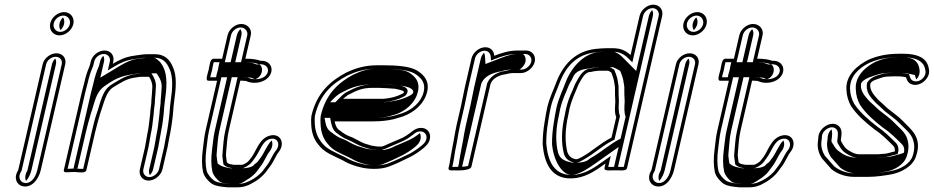

<svg xmlns="http://www.w3.org/2000/svg" viewBox="-20 -732 4012 825"><path d="M58.4 -1.6C58.4 -1.6 55.4 3.5 53.5 7.7C39.6 36.4 53.6 61.1 74 67.2C114 79.3 145.8 39.9 155.3 -1.5L260.3 -455.9C266.2 -481.8 249.3 -503 222.6 -503C196 -503 169.2 -481.8 163.3 -455.9ZM235.4 -580C262 -580 288.9 -601.9 295.1 -628.5C301.5 -656 283.1 -680 255.5 -680C228.8 -680 201.9 -658.1 195.8 -631.5C189.4 -604 207.8 -580 235.4 -580ZM72.8 0.9 178.3 -455.9C182.2 -473.1 200.5 -488 219.2 -488C237.9 -488 249.2 -473.1 245.3 -455.9L140.3 -1.5C132.2 33.9 109.3 61.2 81.3 52.8C67.5 48.6 57.6 31.1 67.2 11.3C70 5.5 71.1 3.8 72.8 0.9ZM238.9 -595C219.7 -595 206.4 -612.4 210.8 -631.5C215 -649.8 233.7 -665 252 -665C271.2 -665 284.5 -647.6 280.1 -628.5C275.9 -610.2 257.2 -595 238.9 -595ZM92 45.3C102 34.4 111.2 16.5 115.3 -1.5L220.3 -455.9C222.4 -465.4 221 -474 217.4 -480.4C211.4 -474.6 205.4 -465.4 203.3 -455.9L98.1 -0.6C89 15.4 85.3 32.7 92 45.3ZM240.2 -602.6C246.6 -608.9 252.8 -618.4 255.1 -628.5C257.7 -639.6 255.6 -649.9 250.7 -657.4C244.3 -651.1 238.1 -641.6 235.8 -631.5C233.2 -620.4 235.3 -610.1 240.2 -602.6Z M609.7 -137.5C607 -125.6 605.5 -110.5 603.1 -99.9L581 -4.5C575.1 21.3 592.1 44 618.3 44C644.6 44 672.1 21.4 678 -4.5L700.2 -100.6C703.1 -112.9 704.6 -128 707 -138.4C711.5 -158.3 714.7 -176.7 717.5 -197.3L720.5 -218.7C724.4 -246.2 724.5 -268.9 728.2 -295.3C736.4 -352.4 741.2 -407.2 721.8 -446.3C710.8 -471.7 691.3 -499 645.5 -499H610.7C591.9 -499 573.7 -494.5 558.2 -492.9C521.1 -488.5 492.1 -474.4 464.7 -458L466.7 -466.5C472.9 -493.1 456 -515 429.4 -515C402.8 -515 376 -493.8 370 -467.9L367.5 -457.2C366.4 -452.3 365.2 -448.5 364.1 -446C354.2 -423.3 348.1 -403.2 341.1 -372.8C337.2 -359.1 333.8 -345.6 330.6 -331.9L254.3 -1.5C251.2 12.1 270.7 7.8 275.4 7.8C282.1 7.8 290.3 7.5 300.9 7C321 8 347.8 14 351.3 -1.5L389 -164.4C394.4 -188.2 403.5 -220.6 409.8 -241.8C427.7 -292 434.5 -335.6 465.3 -356.4C492.4 -372.5 520.8 -392.1 551.7 -397.3L576.4 -401.1C580.4 -401.7 584.1 -402 587.2 -402H620.6C629.6 -388.1 636 -372.3 634.3 -353.4C632.7 -335.1 632.8 -319.3 630.4 -299.9C631.3 -285.2 625.5 -262.7 625.3 -243.2L623.3 -226.3C620.6 -202.6 618.2 -178.4 612.5 -153.9L612.4 -153.4C611.9 -148.5 611.1 -143.2 609.7 -137.5ZM692 -138.4C689.2 -126.3 687.7 -111.4 685.2 -100.6L663 -4.5C659 13 639.5 29 621.8 29C604.1 29 592 13 596 -4.5L618.1 -99.9C620.9 -112.1 622.3 -127.1 624.7 -137.5C626.1 -143.2 627.3 -151 627.6 -154.3C633.7 -181.2 635.9 -204.4 638.6 -228L640.6 -245.7C640.8 -262.5 646.4 -285 645.8 -302.8C648.4 -324.5 648.1 -338.1 649.6 -355.5C652 -381.5 641.6 -400.4 630.8 -417H590.6C586.6 -417 582.4 -416.7 577.5 -416L552.6 -412.1C516.3 -405.9 485.7 -384.3 459.6 -368.8C418.2 -344.2 411.4 -288.5 395.3 -243.7C387.7 -222.4 379.6 -188.9 374 -164.4L337.4 -6.2C329 -5.6 316.6 -7.4 304.3 -8C290 -7.3 281.1 -7.2 270.5 -6.6L345.6 -331.9C348.7 -345.3 352.1 -358.6 355.9 -372.1L356 -372.5L356.1 -372.8C363 -402.8 368.7 -421.4 378.1 -443C379.9 -447.1 381.3 -451.6 382.5 -457.2L385 -467.9C389 -485.1 407.2 -500 425.9 -500C444.3 -500 455.9 -484.8 451.7 -466.5L443.1 -429.2L470.5 -445.7C496.8 -461.5 522.8 -474 556.4 -478C573.4 -479.7 590.9 -484 607.2 -484H642.1C680.9 -484 697 -462 707.5 -437.7C725 -402.4 721.2 -351 712.9 -294C709.1 -266.2 709 -243.8 705.2 -217.3L702.3 -195.9C699.5 -176.1 696.4 -157.7 692 -138.4ZM304.4 -8.1C308.6 -7.9 309.4 -7.9 312.8 -7.7L349 -164.4C354.5 -188.5 363.5 -220.7 369.9 -242.3C387.7 -292.2 390.4 -335.6 430.5 -362.7C454.5 -379 483.5 -401.7 538.4 -411L564.4 -415C573.5 -416.3 580.7 -417 590.6 -417H652.9L659.6 -406.7C669.3 -391.9 676.3 -374.7 674.4 -354.2C672.8 -336.3 673 -321.2 670.5 -301C671.3 -285.1 665.6 -263.2 665.4 -244.2L663.4 -227C660.7 -203.3 658.3 -179 652.5 -153.8C652 -149.4 651.1 -143.2 649.7 -137.5C647.1 -126.1 645.6 -111.1 643.1 -99.9L621 -4.5C618.9 4.8 620.2 13.4 623.8 20.3C630.1 14 635.9 4.8 638 -4.5L660.2 -100.6C662.9 -112.3 664.4 -127.4 667 -138.4C668.7 -145.9 669.6 -150.6 670.7 -158.9C672.2 -165.5 673 -169.8 673.9 -177.3C675.2 -183 676.5 -189.8 677.4 -196.8L680.4 -218.2C684.3 -245.3 684.4 -267.9 688.1 -294.8C696.3 -351.8 700.5 -405.6 682.2 -442.5C669.5 -471.9 645 -484 642.1 -484H607.2C604.3 -484 593.4 -481.4 566.6 -478.6C549.4 -476.4 525.2 -467 498.3 -450.9L411 -398.3L426.7 -466.5C429 -476.4 427.6 -485.3 423.9 -492.1C418 -486.3 412.2 -477.2 410 -467.9L407.5 -457.2C406.4 -452 405.1 -448 403.7 -444.8C394 -422.5 388.1 -403.2 381 -372.7C377.1 -358.8 373.8 -345.6 370.6 -331.9L295.8 -7.7C297.6 -7.8 302.2 -8 304.4 -8.1Z M1035.8 -384.3H1036.2C1036.3 -384.3 1036.3 -384.4 1036.9 -384.1C1062.2 -371.6 1100.9 -373.3 1126 -393C1151.6 -413.8 1152.1 -442.8 1136.4 -458.7C1128 -466.9 1116.6 -471.8 1099.1 -470.9C1084.5 -476.5 1061.5 -479.7 1040.5 -479.7H1034.3L1057.6 -580.5C1063.7 -607.1 1043.4 -629 1017 -629C990.7 -629 963.9 -606.8 957.8 -580.5L934.5 -479.6H898C882.4 -479.6 880.9 -452.9 876.6 -432.3C871.4 -411.7 860.6 -385 876.2 -385H912.7L863.1 -170C856.5 -141.4 854.9 -113.4 851.3 -88.4C846.7 -52.8 846.6 -19.8 852.7 7.6C857.3 26.9 875.1 47.5 891 58C909.1 68.8 934.1 70.7 959.1 73H997.3C1025.2 73 1044.7 66.5 1063.7 54.9C1080.8 46.4 1099.8 32 1113.2 18C1123.6 7.4 1131.3 -5.6 1139.5 -15.8C1155.4 -35.6 1164.5 -62.7 1178.3 -79.9C1206.3 -116.5 1185.4 -162.7 1137.4 -148.7C1094.5 -136.2 1081.3 -84.4 1062.1 -58C1052.6 -46.7 1048.3 -38.2 1040.2 -33.5C1033.5 -29.6 1026.2 -24 1019.7 -24H984C970.2 -26.8 963 -25.9 954.8 -34.4C953.3 -41.5 951.9 -56.5 950.9 -66L951.8 -79C954.8 -108 955.7 -139.2 963 -170.5L1012.5 -385.3H1018.7C1021.8 -385.3 1028.1 -384.9 1035.8 -384.3ZM1093.5 -455.8C1109 -456.5 1117.4 -453.7 1124.2 -447C1135.7 -435.5 1134.2 -417.3 1118 -403.7C1097.9 -388.5 1065.5 -388.3 1043.7 -399C1035.8 -399.6 1026.3 -400.3 1022.1 -400.3H1001L948 -170.5C940.2 -137 939.4 -105.7 936.4 -76.8L935.4 -62.3C936.7 -50.9 938.3 -35.3 940.3 -25.2C952.2 -12.9 965.7 -11.7 979.1 -9H1016.2C1030.8 -9 1041.5 -18.6 1045.7 -21.1C1060.8 -29.9 1065.9 -41.6 1073.6 -50.8C1098.8 -85.2 1107.3 -125.2 1138.6 -134.3C1173 -144.4 1185.8 -111.8 1166.9 -87.1C1150 -66.1 1140.9 -39.2 1128.2 -23.2C1118.6 -11.3 1111.5 0.6 1103.2 9C1091.4 21.4 1073.9 34.6 1059.4 41.8C1041.1 50.8 1028.4 58 1000.7 58H963.2C937.5 55.7 915.8 53.2 901.2 44.8C886.7 35 871.3 16.1 867.8 1.3C862.2 -23.8 862.1 -55.7 866.5 -89.8C870.3 -115.5 871.9 -143.1 878.1 -170L931.2 -400H883.6C884.2 -407.1 888.4 -419.5 891.5 -431.9C891.5 -431.9 891.6 -432.3 891.6 -432.3C891.6 -432.3 891.7 -432.7 891.5 -432.7C894.1 -445.1 896.3 -459 898.3 -464.6H945.9L972.7 -580.5C976.9 -598.6 995.6 -614 1013.4 -614C1032.4 -614 1046.3 -597.4 1042.4 -580.5L1015.7 -464.7H1036.8C1058 -464.7 1080 -460.8 1093.3 -455.8ZM1047.2 -399 1061.1 -397.9 1069.4 -393.8C1072.5 -392.3 1075.1 -391.6 1076.4 -391.3C1078.2 -391.8 1083.5 -393.6 1089.7 -398.3C1109.1 -414.4 1109.9 -440.8 1098.4 -452.4C1097.1 -453.7 1095.9 -454.7 1094.4 -455.7L1081.9 -455.1L1069.2 -459.9C1062.2 -462.6 1047.6 -464.7 1036.8 -464.7H990.7L1017.4 -580.5C1019.8 -590.7 1017.6 -599.8 1012.9 -606.6C1006.4 -600.4 1000 -590.7 997.7 -580.5L970.9 -464.6H923.2C920.5 -456.5 918.8 -443.8 916.5 -432.3C913.5 -420.8 909.4 -408.8 908.3 -400H956L902.9 -170C896.4 -142 894.9 -114.2 891.2 -88.9C886.7 -53.9 886.6 -21.3 892.6 5.1C896.5 21.8 913.3 41 925.8 49.5C934.9 54.8 942.9 55.8 967.1 58H1000.6C1007.5 58 1013.2 58 1029.7 47.9C1043.4 39.5 1061.5 28.5 1075.4 14C1084.5 4.7 1092.1 -7.9 1100.9 -18.9C1115.4 -37 1123.9 -63 1139.7 -83C1151.1 -98.1 1153.1 -116.3 1147.2 -128.4C1128.3 -110.8 1116.7 -77.3 1100.4 -55C1091.1 -43.9 1089.9 -35.9 1073.3 -26.2C1073.3 -26.2 1067.9 -9 1016 -9H970.7C959.2 -11.3 930.4 -14.2 915 -30.1C913.2 -38.8 911.7 -53.9 910.5 -64.6L911.5 -78.1C914.5 -107.1 915.4 -138.4 922.8 -170.5L975.8 -400.3H1021.9C1031.8 -400.3 1037.9 -399.7 1047.2 -399Z M1478.7 -325.6C1509.6 -341.8 1535.8 -354.5 1578.1 -354.5H1607.6C1619.5 -354.5 1668.9 -351.6 1677.5 -350.6C1680.2 -350.3 1716.1 -342.8 1715.1 -338.2L1715.7 -336.2L1715.4 -335C1715.1 -333.6 1712.8 -331.2 1709.3 -329.3C1684.7 -317.1 1663.1 -310.8 1629.1 -307.5L1454.4 -307.5C1455.9 -309 1478.1 -327 1478.7 -325.6ZM1441.7 -170.4C1428.7 -177.4 1421.6 -191.2 1417.9 -210.5H1584.9C1614.8 -210.5 1646.2 -213.6 1671.6 -219.8L1692 -225.8C1740.8 -237.9 1788.9 -269.9 1809.4 -318.7C1834.1 -379.5 1801.5 -411 1771 -429.6C1740.6 -447.2 1683.9 -451.5 1630 -451.5H1600.5C1547.5 -451.5 1506.3 -438.7 1466.6 -419.5C1398 -383.4 1340.3 -330.7 1318.3 -235L1318.2 -234.7L1318.2 -234.5C1316.5 -224.4 1316.3 -212.4 1317.2 -199C1318.4 -161.2 1329.6 -131.3 1349.4 -108.6C1374 -76.6 1409.8 -64.3 1448.5 -45.2L1469 -34.3C1481.1 -27.9 1496.8 -22 1510.9 -17.8L1527 -13.7C1559.6 -4.8 1614 -2.2 1650.7 -16.1C1682.2 -28 1712.9 -43.1 1742.5 -57.5C1761 -67 1780.7 -80.1 1796.2 -92.7C1808 -102.3 1822.5 -114.6 1826.9 -134C1833.1 -160.6 1816.3 -182.5 1789.6 -182.5C1776.4 -182.5 1763.5 -177.6 1752.1 -168.3C1734.3 -153.9 1715.7 -141.4 1693.3 -132.8L1648.6 -113.7C1637.5 -108.9 1630.7 -104.8 1621.2 -102.5H1602.5C1589.9 -103.7 1588.1 -104.4 1576.3 -106.3L1560 -111.2C1555.4 -112.5 1550.4 -114.1 1544.5 -116.1C1529.4 -121.3 1502.3 -139.7 1482 -146.1C1466.6 -152 1453.7 -160.7 1441.7 -170.4ZM1682.6 -365.5C1672.6 -366.7 1624.4 -369.5 1611.1 -369.5H1581.6C1537 -369.5 1506 -355.2 1476.2 -339.7C1462.5 -334.5 1449.4 -321.5 1444.5 -316.5L1420.9 -292.5L1626.3 -292.5C1662 -295.9 1686.9 -302.9 1713.6 -316.2C1719 -318.9 1727.7 -323.5 1730.4 -335L1731.5 -339.9C1732.3 -364.5 1683.2 -366.5 1682.6 -365.5ZM1431.2 -157.4C1444.8 -146.6 1456.9 -138.5 1473.7 -132C1490.9 -125.3 1518.5 -108 1536.7 -101.8C1542.6 -99.8 1548 -98.1 1552.7 -96.7L1569.7 -91.6C1581.3 -89.7 1584.9 -88.7 1598.4 -87.5H1619.6C1633 -90.8 1641.8 -95.8 1651.9 -100.2L1696.2 -119.1C1722.6 -129.5 1741.4 -142.4 1760.2 -157.7C1768.3 -164.3 1776.8 -167.5 1786.2 -167.5C1804.5 -167.5 1816.2 -152.3 1811.9 -134C1809 -121.2 1799.9 -112.9 1788 -103.3C1773.8 -91.7 1754.7 -79.1 1738.1 -70.5C1708.9 -56.4 1678.4 -41.4 1648.2 -30C1617.1 -18.2 1564.5 -19.9 1533.9 -28.3L1518 -32.3C1503.4 -36.8 1489.7 -41.9 1478.6 -47.8L1457.9 -58.9C1417.7 -78.7 1384.8 -90.1 1362.4 -119.2C1345.2 -141.6 1333.8 -166 1332.6 -203C1331.7 -216.2 1332.1 -227.3 1333.3 -235.3C1354.7 -326.2 1406.5 -372.3 1471.1 -406.5C1509.8 -425.1 1546.6 -436.5 1597 -436.5H1626.6C1679.7 -436.5 1734.9 -431.5 1761 -416.3C1790 -398.6 1816 -372.6 1795.3 -321.3C1777.8 -279.9 1736.1 -251.3 1691.1 -240.2L1670.8 -234.2C1646.4 -228.4 1617.1 -225.5 1588.4 -225.5H1398.7L1402.7 -204.7C1406.7 -184 1414.6 -167.2 1431.2 -157.4ZM1398.1 -292.5 1416.9 -311.6C1421.2 -316 1434.6 -328.3 1451.6 -336.2C1479.6 -350.7 1515.9 -369.5 1581.6 -369.5H1611.1C1632.3 -369.5 1675.4 -367 1692.2 -364.9C1700.9 -364 1748.8 -360.3 1755 -341.3C1755.4 -339.9 1755.6 -339 1756 -337.7L1755.4 -335C1754.2 -329.6 1749.6 -325.9 1741.9 -321.7C1713.4 -305.9 1676.6 -296.9 1630.8 -292.5ZM1406.2 -162.2C1387.3 -173.3 1381.6 -188.8 1377.8 -208.2L1374.5 -225.5H1588.4C1610.4 -225.5 1633 -227.8 1650.2 -231.8L1670.3 -237.7C1702.5 -245.7 1749.7 -272.1 1769.8 -319.7C1793.1 -377.4 1762.9 -404.7 1736.5 -420.9C1716.6 -432.2 1676.5 -436.5 1626.6 -436.5H1597C1564.1 -436.5 1535.5 -429.2 1498.2 -411.3C1435.7 -378.2 1379.9 -328.9 1358.2 -234.9C1356.7 -225.3 1356.4 -213.9 1357.4 -200.5C1358.6 -163.4 1369.3 -135.4 1387.9 -114.1C1410.9 -84.2 1439.2 -75.6 1481.6 -54.8L1502.5 -43.6C1512 -38.6 1523.9 -34.1 1536.6 -30.1L1551.9 -26.3C1576.1 -19.6 1606.8 -19.9 1623.4 -26.2C1651.9 -36.9 1681 -51.2 1711 -65.8C1726.2 -73.6 1745.6 -86.3 1760 -98C1771.4 -107.2 1783 -116.8 1786.9 -134C1789.2 -144 1787.9 -152.7 1784.1 -159.7C1766.7 -146 1749.3 -134 1721.7 -123.2L1677.9 -104.4C1669.9 -101 1662.7 -95.4 1641 -90.1L1630.2 -87.5H1594.3C1575.9 -89.2 1564.7 -91.3 1553.2 -93.2L1533.6 -99.1C1528.4 -100.6 1522.4 -102.5 1516.1 -104.6C1491.6 -113 1465.8 -130.8 1454.6 -134.3C1433.6 -140.9 1419.3 -151.8 1406.2 -162.2Z M1911 -26 1907.4 -10.5C1904.2 3.4 1924.5 0 1933 0C1938.3 0 2001.1 4 2005.8 -16.5L2087.9 -372C2090.7 -376.9 2090.9 -378.5 2091.1 -378.4C2099.9 -395.5 2124.1 -408.8 2147.7 -412.1C2161.2 -414 2168.9 -418 2183 -418H2218C2243.8 -418 2271.6 -440.3 2277.7 -466.5C2283.8 -492.7 2266.3 -515 2240.4 -515H2205.4C2167.6 -515 2135.7 -504.8 2103.9 -492.4C2102.6 -512.6 2088.7 -529 2065.6 -529C2039 -529 2012.1 -507.1 2005.9 -480.5L1977.5 -357.5C1971.1 -329.7 1967.2 -304.2 1960.6 -275.5L1941.9 -194.5C1939.6 -184.3 1937.3 -172.9 1935 -160.1L1929.1 -126C1927.6 -116.7 1925.9 -108 1924 -99.5C1920.9 -86.3 1915.8 -51.2 1913.6 -41.5L1913.4 -40.9C1913.2 -37.1 1912.5 -32.5 1911 -26ZM1939 -99.5C1941 -108.3 1942.8 -117.6 1944.3 -127L1950.1 -160.9C1952.4 -173.5 1954.6 -184.6 1956.9 -194.5L1975.6 -275.5C1982.4 -304.9 1986.3 -330.5 1992.5 -357.5L2020.9 -480.5C2025.2 -498.8 2043.8 -514 2062.2 -514C2077.6 -514 2087.5 -503.1 2088.6 -488.1L2089.7 -472L2106.7 -478.6C2137.7 -490.7 2167 -500 2201.9 -500H2236.9C2254.4 -500 2266.8 -484.2 2262.7 -466.5C2258.6 -448.8 2238.9 -433 2221.5 -433H2186.5C2169 -433 2159.3 -428.4 2149 -426.9C2121.4 -423.1 2091.9 -408.8 2077.3 -382C2075.7 -378.5 2076.4 -379.5 2073.5 -374.5L1991.5 -19.5C1978.6 -14.1 1941.8 -15 1936.5 -15C1931.6 -15 1926.8 -14.6 1923.4 -14.7L1926 -26C1930.5 -45.4 1934.3 -79.1 1939 -99.5ZM1951 -26 1948.4 -14.7C1953.9 -14.6 1962.3 -14.9 1965.4 -15.4C1965.5 -15.6 1965.7 -16 1965.8 -16.5L2048.1 -373C2051.1 -378.2 2049.8 -376.9 2052.1 -380.8C2062.6 -399.8 2087.2 -418.9 2136.9 -426.1C2136.9 -426.1 2148.2 -433 2186.5 -433H2212.1C2221.1 -438 2234.2 -451.3 2237.7 -466.5C2241.2 -481.5 2234.8 -494.7 2227.6 -500H2201.9C2184.9 -500 2163.2 -494.8 2131.7 -482.5L2066.1 -457L2063.8 -490.8C2063.4 -496.2 2062.2 -500.7 2059.9 -505.4C2053.6 -498.9 2048.1 -490.1 2045.9 -480.5L2017.5 -357.5C2011.2 -330 2007.3 -304.5 2000.6 -275.5L1981.9 -194.5C1979.6 -184.4 1977.3 -173.1 1975 -160.4L1969.2 -126.4C1967.7 -117.1 1966 -108.1 1964 -99.5C1961 -86.7 1956 -52.1 1953.5 -41.3C1953.3 -37.6 1952.5 -32.4 1951 -26Z M2551.6 -428H2593.7C2596.6 -426.7 2602.4 -423.5 2606.4 -421C2609.8 -413.8 2613.1 -402.5 2616.7 -391.4L2618.6 -382.1C2619 -377.7 2619.5 -374 2620.9 -367.8L2622.5 -356.6C2622.3 -338.5 2622.4 -314.4 2624 -293.8C2622.8 -275 2619.5 -246.9 2627.9 -229L2607.5 -140.8C2559.1 -116.5 2525.8 -82.6 2480.7 -57.6C2473.4 -53.5 2461.5 -48 2457.9 -48H2453.2C2433.2 -52.1 2423 -63 2417.6 -79.7C2407.4 -121.4 2407.3 -174.5 2421.6 -236.5L2421.7 -236.8L2421.7 -237C2423.2 -246.2 2425 -255.3 2427.1 -264.5C2433.1 -290.5 2443.3 -315.7 2452.8 -337.8C2459.4 -351.5 2462.1 -362.4 2467.5 -372.1L2476.8 -388.6C2487.4 -406.7 2499.4 -423 2518 -423H2519.4C2529.5 -425.8 2536.9 -426.6 2551.6 -428ZM2825.2 -663.5C2831.3 -690.1 2813.5 -712 2787.4 -712C2761 -712 2734.3 -689.8 2728.2 -663.5L2689.4 -495.5C2685.1 -499.8 2677.5 -506.1 2669 -511.1C2648.6 -522.6 2633.7 -525 2606.6 -525H2587.9C2572.8 -525 2554.3 -523.3 2541.1 -522C2453 -513 2400.1 -455.1 2370.7 -379.4C2358.9 -346.7 2341 -311.7 2331.6 -271.3C2329.2 -260.7 2327.1 -250.2 2325.3 -239.7L2320.2 -208.5C2314.2 -172.7 2311.5 -141.7 2311.8 -110.6C2318.3 -40.7 2343 48.3 2456 32.9C2508.2 24.6 2546.8 -4.6 2581.8 -29.4L2577.4 -10.5C2574.5 2.2 2596 0.8 2609.3 0C2614.6 0.1 2619.9 0 2624.6 -0.1C2629.4 0 2634.7 0.1 2640.1 0C2652.1 0.7 2671.6 1.9 2674.4 -10.3ZM2520.7 -438C2490.2 -437 2474 -410.9 2463.8 -393.5L2454.4 -376.9C2447.1 -364 2444.8 -353.3 2439.1 -341.5C2428.5 -319.4 2418.4 -292.1 2412.1 -264.5C2409.9 -255.2 2408 -245.1 2406.5 -236.2C2391.6 -170.8 2391.7 -117.3 2402.6 -73.3C2407.7 -52.3 2423.8 -38 2448.3 -33H2454.4C2466.7 -33 2477.6 -40.3 2485.9 -45C2534.1 -71.8 2567.1 -105.2 2611.9 -127.8L2620.5 -132.1L2644 -233.7C2636.9 -248.9 2637.9 -274.3 2639.4 -297.2C2637.9 -317.8 2637.7 -342.2 2637.9 -360.8L2636.1 -373.5C2634.7 -379.7 2634.3 -382.9 2633.9 -387.4L2631.7 -398.1C2627.7 -410.6 2624 -422.5 2619.3 -432.5C2613.1 -436.4 2606.1 -440.3 2600.1 -443H2554.3C2540.6 -441.7 2531.4 -440.7 2520.7 -438ZM2643.8 -15 2643.2 -15C2638.2 -14.9 2633.1 -15 2628.4 -15.1L2628.1 -15.1L2627.7 -15.1C2623.1 -15 2618 -14.9 2613.1 -15L2612.5 -15C2606 -14.6 2597.8 -14.4 2593.5 -14.9L2604.3 -61.8L2574.7 -40.9C2539.2 -15.7 2503.9 10.6 2457.2 18.1C2356.6 31.7 2333.7 -46.2 2327.2 -114.7C2326.9 -145.4 2329.5 -174.5 2335.3 -209.5L2340.5 -240.6C2342.2 -250.8 2344.3 -261.1 2346.6 -271.3C2355.4 -309.2 2372.9 -343.4 2385 -377.3C2412.7 -448.5 2459.3 -498.9 2539.1 -507C2552.3 -508.3 2570.5 -510 2584.4 -510H2603.1C2629.4 -510 2640.6 -508.2 2659.1 -497.7C2666.4 -493.4 2673.8 -487.4 2677.2 -483.9L2697.1 -464L2743.2 -663.5C2747.4 -681.6 2766.1 -697 2783.9 -697C2801.9 -697 2814.3 -681.4 2810.2 -663.5L2660.4 -14.9C2655.8 -14.3 2649.4 -14.7 2643.8 -15ZM2549.8 -443H2614.7L2625.5 -438.1C2631.9 -435.2 2638.7 -431.2 2644.8 -427.4C2649.3 -417.8 2652.5 -407.2 2656.6 -394.1L2658.7 -384.2C2659.2 -379.1 2659.4 -376.9 2661 -370.1L2662.6 -358.2C2662.5 -339.9 2662.6 -315.7 2664.2 -295.1C2662.8 -274.7 2660.9 -246.8 2668.3 -230.9L2646.5 -136.4C2599.8 -112.9 2565.9 -79.1 2513.5 -50.1C2510.5 -48.4 2502.4 -33 2454.4 -33H2440L2431.7 -34.7C2392.2 -42.8 2383.3 -59.4 2377.7 -76.9C2367 -120.1 2367.1 -173.5 2381.6 -236.6C2383.1 -246 2384.9 -255.2 2387.1 -264.5C2393.2 -291.2 2403.5 -316.5 2413.2 -339.1C2419.6 -352.4 2422 -362.9 2428.3 -374L2437.6 -390.5C2445.2 -403.5 2446.5 -430.3 2507.2 -437.3C2523.6 -440.8 2536 -441.6 2549.8 -443ZM2628 -15.1C2630.5 -15 2633.1 -15 2635.5 -15L2785.2 -663.5C2787.4 -673.2 2786.1 -681.6 2782.3 -688.6C2776.1 -682.3 2770.4 -673.1 2768.2 -663.5L2713.6 -427.1L2651.6 -489.3C2648.2 -492.7 2641.7 -498 2634.7 -502.2C2618.4 -511.3 2620.3 -510 2603.1 -510H2584.4C2577.2 -510 2560.5 -508.7 2548.3 -507.5C2498.9 -502.4 2440.7 -456.4 2410.4 -378.6C2398.5 -345.5 2380.7 -310.7 2371.6 -271.3C2369.2 -260.9 2367.2 -250.4 2365.4 -240L2360.2 -208.9C2354.3 -173.4 2351.7 -143.1 2352 -112.2C2359 -37.7 2397.5 21.5 2437.6 19.6C2469.8 18 2508.5 -8.5 2546.6 -35.5L2638.2 -100.5L2618.4 -14.9C2619.8 -14.9 2625.5 -15 2628 -15.1Z M2779.4 -1.6C2779.4 -1.6 2776.4 3.5 2774.5 7.7C2760.6 36.4 2774.6 61.1 2795 67.2C2835 79.3 2866.8 39.9 2876.3 -1.5L2981.3 -455.9C2987.2 -481.8 2970.3 -503 2943.6 -503C2917 -503 2890.2 -481.8 2884.3 -455.9ZM2956.4 -580C2983 -580 3009.9 -601.9 3016.1 -628.5C3022.5 -656 3004.1 -680 2976.5 -680C2949.8 -680 2922.9 -658.1 2916.8 -631.5C2910.4 -604 2928.8 -580 2956.4 -580ZM2793.8 0.9 2899.3 -455.9C2903.2 -473.1 2921.5 -488 2940.2 -488C2958.9 -488 2970.2 -473.1 2966.3 -455.9L2861.3 -1.5C2853.2 33.9 2830.3 61.2 2802.3 52.8C2788.5 48.6 2778.6 31.1 2788.2 11.3C2791 5.5 2792.1 3.8 2793.8 0.9ZM2959.9 -595C2940.7 -595 2927.4 -612.4 2931.8 -631.5C2936 -649.8 2954.7 -665 2973 -665C2992.2 -665 3005.5 -647.6 3001.1 -628.5C2996.9 -610.2 2978.2 -595 2959.9 -595ZM2813 45.3C2823 34.4 2832.2 16.5 2836.3 -1.5L2941.3 -455.9C2943.4 -465.4 2942 -474 2938.4 -480.4C2932.4 -474.6 2926.4 -465.4 2924.3 -455.9L2819.1 -0.6C2810 15.4 2806.3 32.7 2813 45.3ZM2961.2 -602.6C2967.6 -608.9 2973.8 -618.4 2976.1 -628.5C2978.7 -639.6 2976.6 -649.9 2971.7 -657.4C2965.3 -651.1 2959.1 -641.6 2956.8 -631.5C2954.2 -620.4 2956.3 -610.1 2961.2 -602.6Z M3234.8 -384.3H3235.2C3235.3 -384.3 3235.3 -384.4 3235.9 -384.1C3261.2 -371.6 3299.9 -373.3 3325 -393C3350.6 -413.8 3351.1 -442.8 3335.4 -458.7C3327 -466.9 3315.6 -471.8 3298.1 -470.9C3283.5 -476.5 3260.5 -479.7 3239.5 -479.7H3233.3L3256.6 -580.5C3262.7 -607.1 3242.4 -629 3216 -629C3189.7 -629 3162.9 -606.8 3156.8 -580.5L3133.5 -479.6H3097C3081.4 -479.6 3079.9 -452.9 3075.6 -432.3C3070.4 -411.7 3059.6 -385 3075.2 -385H3111.7L3062.1 -170C3055.5 -141.4 3053.9 -113.4 3050.3 -88.4C3045.7 -52.8 3045.6 -19.8 3051.7 7.6C3056.3 26.9 3074.1 47.5 3090 58C3108.1 68.8 3133.1 70.7 3158.1 73H3196.3C3224.2 73 3243.7 66.5 3262.7 54.9C3279.8 46.4 3298.8 32 3312.2 18C3322.6 7.4 3330.3 -5.6 3338.5 -15.8C3354.4 -35.6 3363.5 -62.7 3377.3 -79.9C3405.3 -116.5 3384.4 -162.7 3336.4 -148.7C3293.5 -136.2 3280.3 -84.4 3261.1 -58C3251.6 -46.7 3247.3 -38.2 3239.2 -33.5C3232.5 -29.6 3225.2 -24 3218.7 -24H3183C3169.2 -26.8 3162 -25.9 3153.8 -34.4C3152.3 -41.5 3150.9 -56.5 3149.9 -66L3150.8 -79C3153.8 -108 3154.7 -139.2 3162 -170.5L3211.5 -385.3H3217.7C3220.8 -385.3 3227.1 -384.9 3234.8 -384.3ZM3292.5 -455.8C3308 -456.5 3316.4 -453.7 3323.2 -447C3334.7 -435.5 3333.2 -417.3 3317 -403.7C3296.9 -388.5 3264.5 -388.3 3242.7 -399C3234.8 -399.6 3225.3 -400.3 3221.1 -400.3H3200L3147 -170.5C3139.2 -137 3138.4 -105.7 3135.4 -76.8L3134.4 -62.3C3135.7 -50.9 3137.3 -35.3 3139.3 -25.2C3151.2 -12.9 3164.7 -11.7 3178.1 -9H3215.2C3229.8 -9 3240.5 -18.6 3244.7 -21.1C3259.8 -29.9 3264.9 -41.6 3272.6 -50.8C3297.8 -85.2 3306.3 -125.2 3337.6 -134.3C3372 -144.4 3384.8 -111.8 3365.9 -87.1C3349 -66.1 3339.9 -39.2 3327.2 -23.2C3317.6 -11.3 3310.5 0.6 3302.2 9C3290.4 21.4 3272.9 34.6 3258.4 41.8C3240.1 50.8 3227.4 58 3199.7 58H3162.2C3136.5 55.7 3114.8 53.2 3100.2 44.8C3085.7 35 3070.3 16.1 3066.8 1.3C3061.2 -23.8 3061.1 -55.7 3065.5 -89.8C3069.3 -115.5 3070.9 -143.1 3077.1 -170L3130.2 -400H3082.6C3083.2 -407.1 3087.4 -419.5 3090.5 -431.9C3090.5 -431.9 3090.6 -432.3 3090.6 -432.3C3090.6 -432.3 3090.7 -432.7 3090.5 -432.7C3093.1 -445.1 3095.3 -459 3097.3 -464.6H3144.9L3171.7 -580.5C3175.9 -598.6 3194.6 -614 3212.4 -614C3231.4 -614 3245.3 -597.4 3241.4 -580.5L3214.7 -464.7H3235.8C3257 -464.7 3279 -460.8 3292.3 -455.8ZM3246.2 -399 3260.1 -397.9 3268.4 -393.8C3271.5 -392.3 3274.1 -391.6 3275.4 -391.3C3277.2 -391.8 3282.5 -393.6 3288.7 -398.3C3308.1 -414.4 3308.9 -440.8 3297.4 -452.4C3296.1 -453.7 3294.9 -454.7 3293.4 -455.7L3280.9 -455.1L3268.2 -459.9C3261.2 -462.6 3246.6 -464.7 3235.8 -464.7H3189.7L3216.4 -580.5C3218.8 -590.7 3216.6 -599.8 3211.9 -606.6C3205.4 -600.4 3199 -590.7 3196.7 -580.5L3169.9 -464.6H3122.2C3119.5 -456.5 3117.8 -443.8 3115.5 -432.3C3112.5 -420.8 3108.4 -408.8 3107.3 -400H3155L3101.9 -170C3095.4 -142 3093.9 -114.2 3090.2 -88.9C3085.7 -53.9 3085.6 -21.3 3091.6 5.1C3095.5 21.8 3112.3 41 3124.8 49.5C3133.9 54.8 3141.9 55.8 3166.1 58H3199.6C3206.5 58 3212.2 58 3228.7 47.9C3242.4 39.5 3260.5 28.5 3274.4 14C3283.5 4.7 3291.1 -7.9 3299.9 -18.9C3314.4 -37 3322.9 -63 3338.7 -83C3350.1 -98.1 3352.1 -116.3 3346.2 -128.4C3327.3 -110.8 3315.7 -77.3 3299.4 -55C3290.1 -43.9 3288.9 -35.9 3272.3 -26.2C3272.3 -26.2 3266.9 -9 3215 -9H3169.7C3158.2 -11.3 3129.4 -14.2 3114 -30.1C3112.2 -38.8 3110.7 -53.9 3109.5 -64.6L3110.5 -78.1C3113.5 -107.1 3114.4 -138.4 3121.8 -170.5L3174.8 -400.3H3220.9C3230.8 -400.3 3236.9 -399.7 3246.2 -399Z M3751.5 -69H3673C3652.6 -69 3636.1 -79.7 3623.1 -88C3612.5 -94.4 3606 -104.5 3599.1 -116.3C3595.5 -122.1 3592.6 -128.2 3592.9 -129.5L3593 -129.9C3596.1 -154.3 3600.4 -174.8 3584.5 -189.9C3555.5 -217.3 3501 -185.1 3496.4 -144.6C3495.7 -138.2 3496 -129.9 3494.3 -122.5L3494.2 -122.1C3491 -94.4 3499.3 -71 3511 -52.5C3513.9 -48.3 3552.5 -5.3 3552.5 -5.3C3573.7 12.2 3608.1 28 3650.6 28H3709C3745 28 3784.2 22 3811.1 16.9C3851 9.2 3901.2 -16 3915.6 -59C3945.4 -143.5 3892.7 -176.5 3858.6 -212.9C3840.8 -232 3815.6 -248.5 3793.9 -266.2L3769 -289.4C3761.3 -295.7 3754.1 -302.6 3747.4 -310.1C3733 -326.3 3715 -346.9 3720.1 -373.6C3728.5 -387.7 3749.8 -391.6 3775.2 -400.6C3783.4 -402.7 3805.2 -404 3819.5 -404H3840.1C3853 -404 3861.6 -402.4 3873.1 -400C3876.6 -387.8 3881.4 -375.5 3897 -369.9C3925 -359.8 3953.6 -379.3 3965.6 -400.6C3976.1 -419.2 3972.2 -434.3 3969.1 -445.9C3958.6 -485 3919.3 -501 3862.5 -501H3841.9C3790.6 -501 3748.8 -491.8 3710.8 -474.9C3665.8 -452.6 3612.1 -408.8 3617.1 -345.9C3617.8 -320.2 3625.4 -296.4 3636.5 -276.7C3662.7 -236.8 3700.6 -204.7 3739.3 -174.7C3770.2 -154.3 3792.4 -131 3817.2 -106.6C3823.5 -100.4 3825.4 -95.1 3825.2 -83.3L3824.8 -81.6C3824.7 -81.5 3824.7 -81.5 3824.1 -81.3L3809.3 -77.5C3796.5 -74.1 3787.5 -71 3775.1 -71H3774.7C3767 -70.3 3761.2 -69.8 3751.5 -69ZM3712.4 13H3654.1C3615.5 13 3583.9 -1.6 3564.5 -17.2C3560 -22.1 3526.8 -59.5 3524.4 -62.6C3513.4 -80.3 3507.1 -100.6 3509.4 -122.9C3511.8 -134.7 3511.2 -141.2 3511.7 -146.4C3514.9 -174.6 3552.8 -196.7 3572.5 -178.1C3583.3 -167.8 3581 -153.4 3577.4 -126.3C3577.9 -117.4 3581.6 -112.7 3585.4 -106.7C3592.1 -95.2 3599.8 -82.7 3612.9 -74.8C3625.5 -66.8 3644.1 -54 3669.5 -54H3748.7C3757.9 -54.8 3765.8 -55.5 3771.8 -56C3788.8 -56.2 3797.8 -59.8 3810 -63L3837.2 -70.1L3840.6 -84.9C3840.8 -99.2 3837.8 -109.8 3829.3 -118.3C3804.8 -142.4 3781.5 -166.6 3750.1 -187.5C3711.2 -217.7 3675 -248.9 3650.2 -286.3C3639.7 -305.4 3633.2 -326.4 3632.5 -349.7C3631 -404.1 3670.4 -439.5 3714.7 -461.6C3750.9 -477.6 3789.1 -486 3838.5 -486H3859C3913.7 -486 3945.6 -470.9 3954.2 -439.1C3957.3 -427.5 3959.4 -417.6 3952.5 -405.4C3944 -390.3 3924.5 -377.1 3905.1 -384.1C3892.6 -388.6 3890 -399.9 3886.1 -413.2C3872.5 -416.2 3860.3 -419 3843.5 -419H3823C3807.6 -419 3786.7 -418.2 3774.6 -415.1C3751.3 -409.1 3721 -402 3705.5 -376C3698.4 -338.5 3719.9 -315.7 3734.8 -299C3741.8 -291.1 3749.9 -283.5 3757.4 -277.3L3782.3 -254.1C3804.6 -235.8 3829.6 -219.3 3846.2 -201.5C3865.7 -180.7 3888.8 -164 3899.7 -140.3C3908.4 -120.2 3913.3 -95.3 3901.1 -60.7C3890.1 -27.9 3849 -5.1 3811.5 2.1C3783.6 7.5 3747.6 13 3712.4 13ZM3795.3 3.6C3815.5 -0.3 3862.4 -19.6 3875.8 -59.6C3888.9 -96.9 3883.4 -124.1 3874.5 -145C3863 -170 3840.2 -185.9 3820.6 -206.9C3804 -224.7 3780.2 -240.2 3756.8 -259.3L3731.9 -282.5C3724.4 -288.6 3716.1 -296.5 3709.2 -304.3C3694.3 -321.1 3674.4 -343.7 3680.3 -374.5C3692.8 -395.7 3729.7 -404.2 3748.9 -411.1C3772.8 -419.6 3803.6 -419 3823 -419H3843.5C3866 -419 3883.3 -415.7 3895.4 -413.1L3910.9 -409.7C3912.8 -403.3 3914.7 -396.2 3917.5 -390.8C3933.4 -407.2 3933.5 -427.1 3929.2 -443.1C3919.3 -479.9 3888.6 -486 3859 -486H3838.5C3801.9 -486 3774.4 -480.7 3741.4 -466.2C3703 -447 3652.5 -407 3657.3 -347.5C3658 -322.6 3665.1 -300.2 3675.7 -281.2C3700.7 -243.3 3736.8 -212.3 3775.2 -182.5C3807.7 -161 3830.5 -137 3854.9 -112.9C3863.3 -104.6 3865.5 -96.5 3865.4 -83.9L3863.4 -75.2C3857.7 -73.3 3856.7 -72.7 3846.3 -69.6L3830.4 -65.4C3822.3 -63.3 3809.1 -57.3 3776.7 -56.1C3772.3 -55.7 3760.2 -54.6 3752.5 -54H3669.5C3618.1 -54 3598.3 -73 3588.3 -79.4C3573.2 -88.7 3566.7 -100.2 3559.9 -111.8C3555.7 -118.6 3551.2 -122.3 3552.9 -129.6C3555.4 -148.7 3557.8 -165.3 3552.3 -176.2C3544.7 -168.7 3537.9 -157.2 3536.6 -145.3C3535.9 -139.4 3536.3 -131.1 3534.3 -122.4C3531.5 -97 3539.1 -74.7 3550 -57.3C3553.2 -53.2 3584.9 -17.6 3590 -11.9C3610.4 4.5 3638.4 13 3654.1 13H3712.4C3744.1 13 3760 10.4 3795.3 3.6Z"/></svg>

Font: HoneyBee
Style: BlurIt
Weight: 700
Foundry: Cannot Into Space Fonts
Version: Version 0.89